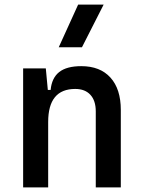

<svg xmlns="http://www.w3.org/2000/svg" viewBox="-20 -815 626 835"><path d="M80.6 0V-517.6H179.2L188 -423.8H200.2Q205.1 -476.1 237.5 -501.7Q270 -527.3 333.5 -527.3Q415.5 -527.3 460.4 -477.5Q505.4 -427.7 505.4 -336.9V0H396.5V-330.6Q396.5 -377.4 373 -402.8Q349.6 -428.2 307.1 -428.2Q189.5 -428.2 189.5 -284.7V0ZM235.4 -609.4 319.8 -794.9H430.7L336.4 -609.4Z"/></svg>

Font: Caskaydia Cove Medium
Style: Regular
Weight: 500
Monospace: yes
Designer: Aaron Bell
Foundry: Saja Typeworks
Version: Version 4.300; ttfautohint (v1.8.3)